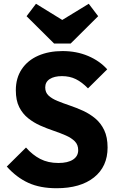

<svg xmlns="http://www.w3.org/2000/svg" viewBox="-20 -988 623 1019"><path d="M280 11Q193 11 130.5 -17.5Q68 -46 16 -104L118 -205Q152 -166 193.5 -144.5Q235 -123 290 -123Q340 -123 367.5 -141Q395 -159 395 -191Q395 -220 377 -238Q359 -256 329.5 -269Q300 -282 264.5 -294Q229 -306 194 -321.5Q159 -337 129.5 -360.5Q100 -384 82 -419.5Q64 -455 64 -509Q64 -574 95.5 -621Q127 -668 183 -692.5Q239 -717 312 -717Q386 -717 447.5 -691Q509 -665 549 -620L447 -519Q415 -552 382.5 -568Q350 -584 309 -584Q268 -584 244 -568.5Q220 -553 220 -524Q220 -497 238 -480.5Q256 -464 285.5 -452Q315 -440 350.5 -428Q386 -416 421 -400Q456 -384 485.5 -359.5Q515 -335 533 -297.5Q551 -260 551 -205Q551 -104 479 -46.5Q407 11 280 11ZM451 -968 501 -902 355 -757H267L121 -902L171 -968L369 -846L253 -847Z"/></svg>

Font: Outfit Thin
Style: Bold
Weight: 700
Version: Version 1.100;gftools[0.9.27]